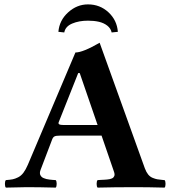

<svg xmlns="http://www.w3.org/2000/svg" viewBox="-20 -853 780 875"><path d="M272.9 -283.2H424.8L343.3 -520H336.4L247.6 -296.4Q244.6 -289.1 250.5 -286.1Q256.3 -283.2 272.9 -283.2ZM165 -79.1Q162.1 -71.8 161.9 -65.4Q161.6 -59.1 164.1 -54.7Q166.5 -50.3 169.9 -46.9Q173.3 -43.5 179.7 -41L191.4 -37.1Q196.3 -35.6 205.1 -34.7Q213.9 -33.7 219.2 -33.2Q224.6 -32.7 233.9 -32.2Q238.3 -27.8 238.3 -15.1Q238.3 -2.4 233.9 2Q159.7 0 101.1 0Q81.1 0 6.8 2Q2.4 -2.4 2.4 -15.1Q2.4 -27.8 6.8 -32.2Q26.4 -33.7 37.6 -35.9Q48.8 -38.1 62.5 -44.9Q76.2 -51.8 86.7 -65.7Q97.2 -79.6 106.9 -102.1L323.7 -613.8Q357.4 -613.8 434.1 -658.2L640.1 -85.9Q646.5 -68.8 655 -58.1Q663.6 -47.4 675.5 -42.5Q687.5 -37.6 697 -35.9Q706.5 -34.2 723.1 -32.7Q727.5 -32.2 730 -32.2Q734.4 -27.8 734.4 -15.1Q734.4 -2.4 730 2Q655.8 0 596.2 0Q499 0 424.8 2Q420.4 -2.4 420.4 -15.1Q420.4 -27.8 424.8 -32.2Q431.2 -32.7 440.2 -33.2Q449.2 -33.7 454.8 -33.9Q460.4 -34.2 468 -34.9Q475.6 -35.6 480 -36.6Q484.4 -37.6 489.3 -39.6Q494.1 -41.5 496.6 -44.2Q499 -46.9 500.7 -50.5Q502.4 -54.2 502 -59.6Q501.5 -64.9 499 -71.8L442.9 -234.9H252.9Q235.4 -234.9 228.5 -231.4Q221.7 -228 217.8 -217.8ZM246.1 -708Q250.5 -760.3 290.5 -796.6Q330.6 -833 380.9 -833Q435.5 -833 474.4 -796.9Q513.2 -760.7 517.1 -708L488.8 -705.1Q484.9 -723.6 469 -736.1Q453.1 -748.5 430.9 -753.7Q408.7 -758.8 380.9 -758.8Q339.8 -758.8 308.8 -745.6Q277.8 -732.4 272.9 -705.1Z"/></svg>

Font: Linux Libertine G
Style: Bold
Weight: 700
Designer: Philipp H. Poll
Foundry: Philipp H. Poll
Version: Version 5.0.3